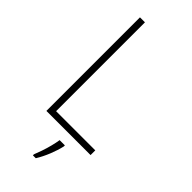

<svg xmlns="http://www.w3.org/2000/svg" viewBox="-293 -764 1036 1036"><g transform="rotate(45 225.0 -246.5)"><path d="M93 0V-714H131V-36H430V0ZM295 69Q287 105 270.5 146Q254 187 233 221H211V213Q218 196 227.5 168.5Q237 141 244.5 111.5Q252 82 255 61H295Z"/></g></svg>

Font: Noto Sans Hebrew SemiCondensed ExtraLight
Style: Regular
Weight: 200
Width: 4
Designer: Monotype Design Team
Foundry: Monotype Imaging Inc.
Version: Version 2.004; ttfautohint (v1.8.4.7-5d5b)